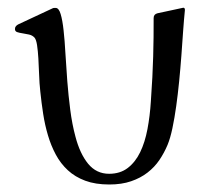

<svg xmlns="http://www.w3.org/2000/svg" viewBox="-20 -474 563 507"><path d="M268.6 13.2Q231.9 13.2 205.1 3.2Q178.2 -6.8 159.2 -24.4Q140.1 -42 127.4 -65.7Q114.7 -89.4 106.7 -116.5Q98.6 -143.6 94 -173.3Q89.4 -203.1 86.4 -232.4Q84 -253.9 83.3 -276.9Q82.5 -299.8 81.3 -319.8Q80.1 -339.8 77.9 -354.5Q75.7 -369.1 71.3 -374.5Q65.4 -380.9 56.6 -382.8Q47.9 -384.8 39.6 -386Q31.2 -387.2 25.4 -389.2Q19.5 -391.1 19.5 -397.5Q19.5 -401.9 22 -404.8Q24.4 -407.7 28.3 -409.7L120.1 -452.6Q121.1 -453.1 123 -453.1Q125 -453.1 127 -453.1Q135.3 -453.1 140.1 -437Q145 -420.9 147.9 -394Q150.9 -367.2 152.8 -332.3Q154.8 -297.4 157.7 -259.8Q160.6 -222.2 165.5 -184.1Q170.4 -146 179.2 -113.3Q190.9 -68.4 212.6 -41.7Q234.4 -15.1 268.1 -15.1Q297.4 -15.1 317.4 -30.5Q337.4 -45.9 350.1 -72Q362.8 -98.1 369.4 -133.1Q376 -168 378.4 -207Q380.9 -241.2 382.3 -270Q383.8 -298.8 384.5 -325Q385.3 -351.1 385.5 -375.7Q385.7 -400.4 385.7 -426.3Q385.7 -436.5 396 -439Q421.4 -444.3 434.8 -447.3Q448.2 -450.2 455.1 -451.7Q462.4 -453.6 463.9 -453.6Q468.3 -453.6 468.3 -447.8Q465.8 -423.3 463.6 -392.3Q461.4 -361.3 459 -327.6Q456.5 -293.9 453.1 -259.5Q449.7 -225.1 445.3 -193.6Q440.9 -162.1 435.3 -135.5Q429.7 -108.9 422.4 -91.3Q413.6 -70.3 400.9 -51.5Q388.2 -32.7 369.6 -18.3Q351.1 -3.9 326.2 4.6Q301.3 13.2 268.6 13.2Z"/></svg>

Font: Kurinto Book Core
Style: Regular
Weight: 400
Designer: Kurinto was developed by Clint Goss from a range of fonts that are compatible with the SIL Open Font License Version 1.1
Foundry: Clinton F. Goss
Version: Version 2.196; July 25, 2020